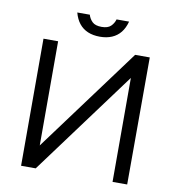

<svg xmlns="http://www.w3.org/2000/svg" viewBox="-89 -902 902 982"><g transform="rotate(10 362.0 -411.0)"><path d="M86 -660H162V-119L562 -660H638L637 0H561V-540L162 0H86ZM368 -720Q332 -720 305 -731.5Q278 -743 260 -765.5Q242 -788 233 -822H298Q304 -801 319.5 -786Q335 -771 368 -771Q400 -771 415.5 -786Q431 -801 437 -822H502Q493 -788 475 -765.5Q457 -743 430 -731.5Q403 -720 368 -720Z"/></g></svg>

Font: Nata Sans
Style: Regular
Weight: 400
Designer: Daniel Uzquiano Cruz
Version: Version 1.001